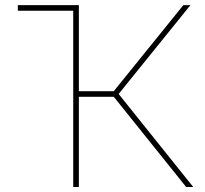

<svg xmlns="http://www.w3.org/2000/svg" viewBox="-20 -748 819 768"><path d="M286.6 -727.5V-705.1H51.3V-727.5ZM272.9 0V-727.5H295.4V-383.3H435.1L713.4 -727.5H741.7L454.6 -372.1L752.9 0H724.6L435.1 -360.8H295.4V0Z"/></svg>

Font: Inter 20pt Thin
Style: Regular
Weight: 250
Version: Version 4.001;git-66647c0bb